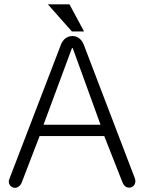

<svg xmlns="http://www.w3.org/2000/svg" viewBox="-20 -873 707 911"><path d="M186.5 -281.2 321.3 -644.5H325.2L457 -281.2ZM267.6 -657.2 25.4 -26.4Q18.6 -10.7 24.4 1Q30.3 12.7 42 16.6Q53.7 20.5 64.5 14.6Q77.1 7.8 83 -6.8L168 -227.5H474.6L561.5 -6.8Q567.4 7.8 579.1 14.6Q590.8 19.5 602.5 15.6Q614.3 11.7 619.1 1Q625 -11.7 620.1 -26.4L378.9 -657.2Q371.1 -679.7 355.5 -691.4Q340.8 -702.1 324.2 -702.1Q305.7 -702.1 291 -691.4Q275.4 -679.7 267.6 -657.2ZM207 -852.5 321.3 -723.6H378.9L309.6 -852.5Z"/></svg>

Font: Gulim
Style: Regular
Weight: 400
Version: Version 2.21